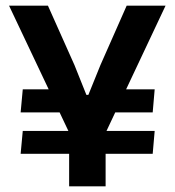

<svg xmlns="http://www.w3.org/2000/svg" viewBox="-20 -659 618 679"><path d="M520 -261.5H325.5L346.5 -343H527ZM53 -115 60.5 -196H527L520 -115ZM60.5 -343H230L251.5 -261.5H53ZM347 -175.5H231.5L12 -639H149.5L243.5 -428.5L285.5 -323.5H292.5L335 -428.5L428 -639H565.5ZM353.5 0H224.5V-294.5H353.5Z"/></svg>

Font: Anek Malayalam Medium SemiBold
Style: Regular
Weight: 600
Version: Version 1.003